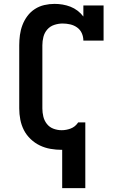

<svg xmlns="http://www.w3.org/2000/svg" viewBox="-20 -763 640 988"><path d="M300 205V8Q299 8 298.5 8Q298 8 297 8Q269 8 240 3Q211 -2 185 -14.5Q159 -27 137.5 -47.5Q116 -68 103 -93.5Q90 -119 84.5 -147.5Q79 -176 79 -205V-530Q79 -556 82.5 -582.5Q86 -609 95.5 -634Q105 -659 121 -680.5Q137 -702 159.5 -716.5Q182 -731 208 -737Q234 -743 261 -743Q282 -743 302.5 -739.5Q323 -736 342.5 -728.5Q362 -721 379 -708Q396 -695 409 -678V-735H513V-554H409Q409 -574 401 -592Q393 -610 377 -621.5Q361 -633 341.5 -637.5Q322 -642 302 -642Q281 -642 259.5 -635Q238 -628 223.5 -611.5Q209 -595 203.5 -573.5Q198 -552 198 -530V-205Q198 -184 203 -163Q208 -142 221.5 -125Q235 -108 255.5 -100.5Q276 -93 297 -93Q321 -93 343.5 -101.5Q366 -110 380 -130L382 -133H419V205Z"/></svg>

Font: Iosevka Slab Extended
Style: Bold
Weight: 700
Width: 7
Monospace: yes
Designer: Belleve Invis
Foundry: Belleve Invis
Version: Version 11.1.0; ttfautohint (v1.8.3)